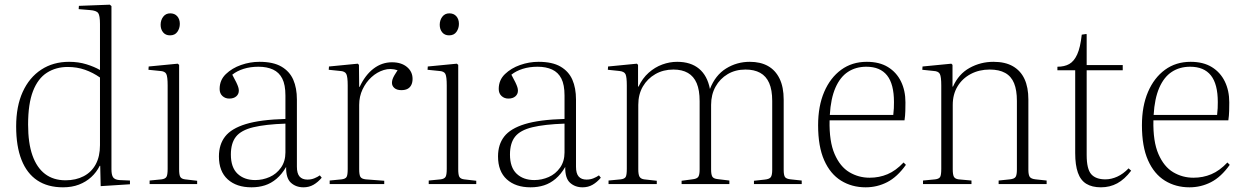

<svg xmlns="http://www.w3.org/2000/svg" viewBox="-20 -786 5310 820"><path d="M249 14Q184 14 139.5 -15.5Q95 -45 72 -103Q49 -161 49 -246Q49 -332 77 -393.5Q105 -455 156 -488.5Q207 -522 275 -522Q315 -522 349 -511.5Q383 -501 407 -487V-684Q407 -719 399.5 -730Q392 -741 364 -743L316 -747L317 -761L449 -766L456 -760V-63Q456 -40 462.5 -29.5Q469 -19 489 -17L535 -15V1L410 9L408 -78H406Q392 -50 369.5 -29.5Q347 -9 317 2.5Q287 14 249 14ZM260 -16Q304 -16 337.5 -33.5Q371 -51 389 -84.5Q407 -118 407 -166V-455Q377 -476 343 -488Q309 -500 269 -500Q219 -500 180.5 -475.5Q142 -451 121 -397Q100 -343 100 -254Q100 -175 118.5 -122.5Q137 -70 172.5 -43Q208 -16 260 -16Z M619 0V-15L670 -20Q685 -22 690.5 -30Q696 -38 696 -65V-421Q696 -459 690 -470.5Q684 -482 663 -483L614 -488L615 -502L739 -514L745 -509V-63Q745 -39 750 -30.5Q755 -22 770 -20L822 -14V0ZM706 -635Q687 -635 676.5 -648Q666 -661 666 -680Q666 -700 677 -714.5Q688 -729 707 -729Q726 -729 737 -716.5Q748 -704 748 -684Q748 -665 737.5 -650Q727 -635 706 -635Z M1054 14Q990 14 952.5 -20Q915 -54 915 -118Q915 -169 941.5 -203Q968 -237 1029.5 -256Q1091 -275 1199 -278V-378Q1199 -424 1185.5 -450.5Q1172 -477 1146 -489Q1120 -501 1084 -501Q1049 -501 1020.5 -492Q992 -483 972 -467Q983 -447 989 -434.5Q995 -422 997.5 -414Q1000 -406 1000 -399Q1000 -384 989 -374.5Q978 -365 959 -365Q942 -365 930 -376Q918 -387 918 -406Q918 -444 944.5 -469.5Q971 -495 1009.5 -508.5Q1048 -522 1088 -522Q1147 -522 1182 -501.5Q1217 -481 1232.5 -445.5Q1248 -410 1248 -361V-74Q1248 -45 1259.5 -32Q1271 -19 1293 -19Q1309 -19 1322.5 -24.5Q1336 -30 1346 -37L1354 -27Q1338 -8 1319 3Q1300 14 1276 14Q1244 14 1222.5 -5.5Q1201 -25 1202 -73Q1184 -42 1161 -22.5Q1138 -3 1111.5 5.5Q1085 14 1054 14ZM1070 -17Q1102 -17 1131.5 -30Q1161 -43 1180 -70Q1199 -97 1199 -135V-258Q1113 -255 1061.5 -242.5Q1010 -230 988 -202.5Q966 -175 966 -126Q966 -71 994.5 -44Q1023 -17 1070 -17Z M1388 0V-15L1439 -20Q1455 -22 1460 -30Q1465 -38 1465 -64V-421Q1465 -458 1459 -470Q1453 -482 1432 -483L1384 -488L1385 -502L1508 -514L1513 -509L1514 -415H1516Q1540 -466 1575.5 -493Q1611 -520 1654 -520Q1694 -520 1718 -500Q1742 -480 1742 -449Q1742 -434 1736.5 -423Q1731 -412 1720.5 -406.5Q1710 -401 1694 -401Q1675 -401 1664.5 -410Q1654 -419 1654 -432Q1654 -440 1656.5 -447.5Q1659 -455 1664.5 -464.5Q1670 -474 1678 -486Q1648 -496 1619 -487Q1590 -478 1566.5 -456.5Q1543 -435 1528.5 -404.5Q1514 -374 1514 -338V-63Q1514 -40 1519 -31Q1524 -22 1542 -20L1621 -14V0Z M1811 0V-15L1862 -20Q1877 -22 1882.5 -30Q1888 -38 1888 -65V-421Q1888 -459 1882 -470.5Q1876 -482 1855 -483L1806 -488L1807 -502L1931 -514L1937 -509V-63Q1937 -39 1942 -30.5Q1947 -22 1962 -20L2014 -14V0ZM1898 -635Q1879 -635 1868.5 -648Q1858 -661 1858 -680Q1858 -700 1869 -714.5Q1880 -729 1899 -729Q1918 -729 1929 -716.5Q1940 -704 1940 -684Q1940 -665 1929.5 -650Q1919 -635 1898 -635Z M2246 14Q2182 14 2144.5 -20Q2107 -54 2107 -118Q2107 -169 2133.5 -203Q2160 -237 2221.5 -256Q2283 -275 2391 -278V-378Q2391 -424 2377.5 -450.5Q2364 -477 2338 -489Q2312 -501 2276 -501Q2241 -501 2212.5 -492Q2184 -483 2164 -467Q2175 -447 2181 -434.5Q2187 -422 2189.5 -414Q2192 -406 2192 -399Q2192 -384 2181 -374.5Q2170 -365 2151 -365Q2134 -365 2122 -376Q2110 -387 2110 -406Q2110 -444 2136.5 -469.5Q2163 -495 2201.5 -508.5Q2240 -522 2280 -522Q2339 -522 2374 -501.5Q2409 -481 2424.5 -445.5Q2440 -410 2440 -361V-74Q2440 -45 2451.5 -32Q2463 -19 2485 -19Q2501 -19 2514.5 -24.5Q2528 -30 2538 -37L2546 -27Q2530 -8 2511 3Q2492 14 2468 14Q2436 14 2414.5 -5.5Q2393 -25 2394 -73Q2376 -42 2353 -22.5Q2330 -3 2303.5 5.5Q2277 14 2246 14ZM2262 -17Q2294 -17 2323.5 -30Q2353 -43 2372 -70Q2391 -97 2391 -135V-258Q2305 -255 2253.5 -242.5Q2202 -230 2180 -202.5Q2158 -175 2158 -126Q2158 -71 2186.5 -44Q2215 -17 2262 -17Z M2579 0V-15L2631 -20Q2647 -22 2652 -30Q2657 -38 2657 -65V-421Q2657 -457 2651.5 -469Q2646 -481 2624 -483L2576 -488L2577 -502L2700 -514L2705 -509V-416H2707Q2724 -452 2750.5 -475.5Q2777 -499 2808.5 -510.5Q2840 -522 2872 -522Q2930 -522 2965.5 -492.5Q3001 -463 3012 -406Q3035 -465 3081 -493.5Q3127 -522 3182 -522Q3228 -522 3260 -504Q3292 -486 3309.5 -450Q3327 -414 3327 -360V-61Q3327 -38 3332.5 -30Q3338 -22 3357 -20L3404 -15V0H3200V-14L3246 -19Q3266 -21 3272 -29.5Q3278 -38 3278 -61V-355Q3278 -402 3265 -431.5Q3252 -461 3226.5 -475Q3201 -489 3164 -489Q3121 -489 3088 -469.5Q3055 -450 3036 -416Q3017 -382 3017 -338V-62Q3017 -41 3022 -32Q3027 -23 3045 -21L3095 -15V0H2891V-14L2936 -20Q2956 -22 2962 -30.5Q2968 -39 2968 -62V-354Q2968 -401 2955.5 -430.5Q2943 -460 2918 -474.5Q2893 -489 2856 -489Q2813 -489 2779 -469.5Q2745 -450 2725.5 -416.5Q2706 -383 2706 -338V-63Q2706 -40 2711.5 -31Q2717 -22 2731 -20L2785 -14V0Z M3677 14Q3618 14 3572 -14.5Q3526 -43 3500 -101.5Q3474 -160 3474 -251Q3474 -333 3500 -393.5Q3526 -454 3572.5 -488Q3619 -522 3682 -522Q3736 -522 3772.5 -499.5Q3809 -477 3828 -438Q3847 -399 3847 -349Q3847 -332 3846.5 -312Q3846 -292 3843 -272H3523Q3521 -182 3544.5 -128Q3568 -74 3607.5 -50.5Q3647 -27 3694 -27Q3735 -27 3770.5 -42Q3806 -57 3839 -92L3849 -82Q3812 -30 3769 -8Q3726 14 3677 14ZM3524 -295H3795Q3797 -311 3797.5 -324Q3798 -337 3798 -350Q3798 -427 3768.5 -464Q3739 -501 3680 -501Q3635 -501 3601.5 -479Q3568 -457 3548 -411Q3528 -365 3524 -295Z M3922 0V-15L3974 -20Q3990 -22 3995 -30Q4000 -38 4000 -65V-421Q4000 -458 3994 -470Q3988 -482 3967 -483L3919 -488L3920 -502L4043 -514L4048 -509V-416H4050Q4074 -470 4121 -496Q4168 -522 4223 -522Q4273 -522 4306 -503Q4339 -484 4355.5 -448.5Q4372 -413 4372 -361V-61Q4372 -39 4378 -30.5Q4384 -22 4403 -20L4450 -15V0H4245V-15L4293 -20Q4312 -22 4317.5 -30.5Q4323 -39 4323 -62V-355Q4323 -401 4311 -430.5Q4299 -460 4273 -474.5Q4247 -489 4207 -489Q4162 -489 4126 -470Q4090 -451 4069.5 -417Q4049 -383 4049 -338V-63Q4049 -40 4054 -31Q4059 -22 4074 -20L4129 -15V0Z M4682 14Q4644 14 4619.5 -1Q4595 -16 4583.5 -48.5Q4572 -81 4572 -132V-486H4496V-501Q4526 -501 4546.5 -512.5Q4567 -524 4580.5 -553.5Q4594 -583 4600 -638L4620 -641L4621 -638V-508H4775V-486H4621V-124Q4621 -64 4640.5 -42Q4660 -20 4701 -20Q4726 -20 4751.5 -31.5Q4777 -43 4800 -67L4811 -57Q4783 -20 4751.5 -3Q4720 14 4682 14Z M5060 14Q5001 14 4955 -14.5Q4909 -43 4883 -101.5Q4857 -160 4857 -251Q4857 -333 4883 -393.5Q4909 -454 4955.5 -488Q5002 -522 5065 -522Q5119 -522 5155.5 -499.5Q5192 -477 5211 -438Q5230 -399 5230 -349Q5230 -332 5229.5 -312Q5229 -292 5226 -272H4906Q4904 -182 4927.5 -128Q4951 -74 4990.5 -50.5Q5030 -27 5077 -27Q5118 -27 5153.5 -42Q5189 -57 5222 -92L5232 -82Q5195 -30 5152 -8Q5109 14 5060 14ZM4907 -295H5178Q5180 -311 5180.5 -324Q5181 -337 5181 -350Q5181 -427 5151.5 -464Q5122 -501 5063 -501Q5018 -501 4984.5 -479Q4951 -457 4931 -411Q4911 -365 4907 -295Z"/></svg>

Font: Literata 60pt ExtraLight
Style: Regular
Weight: 250
Designer: Latin by Veronika Burian and Jose Scaglione. Greek by Irene Vlachou. Cyrillic by Vera Evstafieva.
Foundry: TypeTogether
Version: Version 3.103;gftools[0.9.29]